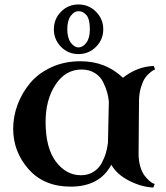

<svg xmlns="http://www.w3.org/2000/svg" viewBox="-20 -820 744 859"><path d="M340 -546Q453 -546 530 -472Q593 -522 668 -525L674 -509Q671 -508 666.5 -506Q662 -504 649.5 -493.5Q637 -483 628 -469.5Q619 -456 611 -430.5Q603 -405 602 -373Q600 -175 600 -133Q600 -101 607.5 -75.5Q615 -50 625.5 -36Q636 -22 646.5 -12.5Q657 -3 664 0L672 3L666 19Q614 17 558.5 -11Q503 -39 478 -83Q426 15 296 15Q177 15 108 -63Q39 -141 39 -244Q39 -299 58.5 -351.5Q78 -404 114.5 -448Q151 -492 209.5 -519Q268 -546 340 -546ZM342 -36Q374 -36 398 -51Q422 -66 435 -90.5Q448 -115 454 -136.5Q460 -158 463 -181L467 -366Q465 -386 459.5 -406.5Q454 -427 441.5 -452.5Q429 -478 404 -493.5Q379 -509 345 -509Q273 -509 228.5 -441.5Q184 -374 184 -275Q184 -158 230 -97Q276 -36 342 -36ZM409.5 -767.5Q442 -735 442 -689Q442 -643 409.5 -610.5Q377 -578 331 -578Q285 -578 253 -610.5Q221 -643 221 -689Q221 -735 253 -767.5Q285 -800 331 -800Q377 -800 409.5 -767.5ZM382 -689Q382 -734 367 -752Q352 -770 331 -770Q312 -770 296.5 -749Q281 -728 281 -689Q281 -651 296.5 -629.5Q312 -608 331 -608Q351 -608 366.5 -629Q382 -650 382 -689Z"/></svg>

Font: Uncial Antiqua
Style: Regular
Weight: 400
Designer: Astigmatic (AOETI)
Foundry: Astigmatic (AOETI)
Version: Version 1.000